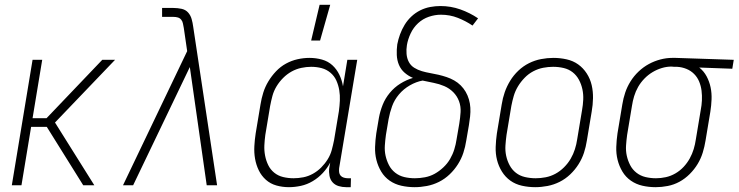

<svg xmlns="http://www.w3.org/2000/svg" viewBox="-20 -768 3062 796"><path d="M29 0 115 -520H155L115 -278H173L404 -520H457L208 -260L371 0H325L174 -242H109L69 0Z M490 0 523 -69 756 -556 742 -652Q740 -661 738.5 -670Q737 -679 731.5 -686Q726 -693 717.5 -695.5Q709 -698 699 -698H652V-735H699Q716 -735 732.5 -731.5Q749 -728 759.5 -716.5Q770 -705 774.5 -689Q779 -673 781 -657L880 0H837L767 -490L532 0Z M1270 -600 1305 -748H1349L1307 -600ZM1178 8Q1151 8 1126 1Q1101 -6 1082.5 -22.5Q1064 -39 1053 -61.5Q1042 -84 1037.5 -109.5Q1033 -135 1034.5 -162Q1036 -189 1040 -215L1060 -335Q1064 -360 1071.5 -384Q1079 -408 1092.5 -430.5Q1106 -453 1124.5 -472.5Q1143 -492 1166 -504.5Q1189 -517 1214 -522.5Q1239 -528 1263 -528Q1290 -528 1315 -521Q1340 -514 1358 -497.5Q1376 -481 1387 -458Q1398 -435 1402 -410L1420 -520H1461L1386 -71Q1385 -62 1386 -54Q1387 -46 1392 -40Q1397 -34 1405.5 -31.5Q1414 -29 1422 -29H1435L1434 8H1415Q1399 8 1384 3.5Q1369 -1 1359 -12Q1349 -23 1346 -39Q1343 -55 1345 -71L1349 -94Q1337 -71 1318.5 -51Q1300 -31 1276.5 -17Q1253 -3 1227.5 2.5Q1202 8 1178 8ZM1197 -29Q1217 -29 1237.5 -33Q1258 -37 1277 -47.5Q1296 -58 1311.5 -73.5Q1327 -89 1338.5 -107.5Q1350 -126 1355.5 -146.5Q1361 -167 1365 -187L1385 -307Q1388 -329 1389 -351Q1390 -373 1386.5 -394Q1383 -415 1374.5 -434Q1366 -453 1350 -466.5Q1334 -480 1313.5 -485.5Q1293 -491 1270 -491Q1250 -491 1229 -486.5Q1208 -482 1189 -471.5Q1170 -461 1154 -445Q1138 -429 1126.5 -410Q1115 -391 1109.5 -370.5Q1104 -350 1100 -329L1080 -209Q1077 -187 1076 -165.5Q1075 -144 1079 -123Q1083 -102 1092 -83.5Q1101 -65 1117 -52Q1133 -39 1154 -34Q1175 -29 1197 -29Z M1699 8Q1671 8 1644 2Q1617 -4 1595.5 -19Q1574 -34 1560.5 -56.5Q1547 -79 1540.5 -105Q1534 -131 1535 -159Q1536 -187 1540 -215L1551 -280Q1556 -307 1566.5 -333.5Q1577 -360 1596 -383Q1615 -406 1640 -421.5Q1665 -437 1692 -445Q1673 -453 1657.5 -466.5Q1642 -480 1634 -499Q1626 -518 1625 -540Q1624 -562 1627 -584Q1631 -605 1638.5 -625.5Q1646 -646 1657.5 -665Q1669 -684 1685.5 -699.5Q1702 -715 1722 -725Q1742 -735 1763.5 -739Q1785 -743 1806 -743Q1849 -743 1888.5 -729Q1928 -715 1962 -692L1939 -662Q1911 -681 1878 -694Q1845 -707 1808 -707Q1783 -707 1758 -698.5Q1733 -690 1713.5 -672Q1694 -654 1682.5 -629.5Q1671 -605 1667 -581Q1664 -563 1665.5 -544.5Q1667 -526 1675 -511Q1683 -496 1697.5 -487Q1712 -478 1729 -473Q1746 -468 1763.5 -465Q1781 -462 1798 -458Q1815 -454 1831.5 -448.5Q1848 -443 1863 -434.5Q1878 -426 1890 -414Q1902 -402 1910.5 -387.5Q1919 -373 1924 -356Q1929 -339 1930 -321.5Q1931 -304 1929 -285.5Q1927 -267 1924 -249L1913 -185Q1909 -159 1901 -134.5Q1893 -110 1878.5 -87Q1864 -64 1844 -45Q1824 -26 1800 -14Q1776 -2 1750 3Q1724 8 1699 8ZM1700 -29Q1720 -29 1741.5 -33Q1763 -37 1782 -47.5Q1801 -58 1818 -74Q1835 -90 1846 -109Q1857 -128 1863.5 -149Q1870 -170 1873 -191L1884 -255Q1888 -279 1889.5 -303Q1891 -327 1883 -348.5Q1875 -370 1859 -386Q1843 -402 1822 -411Q1801 -420 1778 -424.5Q1755 -429 1732 -434Q1705 -429 1679 -414Q1653 -399 1634 -376.5Q1615 -354 1605.5 -327.5Q1596 -301 1591 -274L1580 -209Q1577 -187 1575.5 -165Q1574 -143 1578.5 -122.5Q1583 -102 1592.5 -83.5Q1602 -65 1618.5 -52Q1635 -39 1656 -34Q1677 -29 1700 -29Z M2199 8Q2171 8 2144 2Q2117 -4 2096 -19Q2075 -34 2061 -56.5Q2047 -79 2040.5 -105Q2034 -131 2035 -159Q2036 -187 2040 -215L2060 -335Q2064 -361 2072.5 -385.5Q2081 -410 2095 -433Q2109 -456 2129 -475Q2149 -494 2173 -506Q2197 -518 2223 -523Q2249 -528 2274 -528Q2302 -528 2329 -522Q2356 -516 2377 -501Q2398 -486 2412.5 -463.5Q2427 -441 2433 -415Q2439 -389 2438.5 -361Q2438 -333 2433 -305L2413 -185Q2409 -159 2401 -134.5Q2393 -110 2378.5 -87Q2364 -64 2344 -45Q2324 -26 2300 -14Q2276 -2 2250 3Q2224 8 2199 8ZM2201 -29Q2221 -29 2242 -33Q2263 -37 2282.5 -47.5Q2302 -58 2318.5 -74.5Q2335 -91 2346 -110Q2357 -129 2363.5 -149.5Q2370 -170 2373 -191L2393 -311Q2397 -333 2398 -355Q2399 -377 2394.5 -398Q2390 -419 2380 -437.5Q2370 -456 2354 -468.5Q2338 -481 2317 -486Q2296 -491 2273 -491Q2253 -491 2232 -487Q2211 -483 2191 -472.5Q2171 -462 2155 -445.5Q2139 -429 2127.5 -410Q2116 -391 2110 -370.5Q2104 -350 2100 -329L2080 -209Q2077 -187 2075.5 -165Q2074 -143 2078.5 -122Q2083 -101 2093 -82.5Q2103 -64 2119 -51.5Q2135 -39 2156.5 -34Q2178 -29 2201 -29Z M2698 8Q2670 8 2643.5 2Q2617 -4 2595.5 -19Q2574 -34 2560.5 -56.5Q2547 -79 2540.5 -105Q2534 -131 2535 -159Q2536 -187 2540 -215L2560 -335Q2564 -360 2572 -384Q2580 -408 2594 -430.5Q2608 -453 2627.5 -471.5Q2647 -490 2670 -502.5Q2693 -515 2718 -521.5Q2743 -528 2767 -528H2781L3022 -520L3016 -483L2879 -488Q2898 -473 2909.5 -451.5Q2921 -430 2926 -406Q2931 -382 2930 -356Q2929 -330 2925 -305L2905 -185Q2901 -160 2893.5 -135.5Q2886 -111 2872.5 -88.5Q2859 -66 2839.5 -46.5Q2820 -27 2797 -14.5Q2774 -2 2748.5 3Q2723 8 2699 8ZM2700 -29Q2720 -29 2740.5 -33.5Q2761 -38 2780 -49Q2799 -60 2814 -76Q2829 -92 2839.5 -111Q2850 -130 2856 -150Q2862 -170 2865 -191L2885 -311Q2889 -331 2890 -351.5Q2891 -372 2888.5 -392Q2886 -412 2878.5 -430Q2871 -448 2857.5 -461.5Q2844 -475 2825.5 -482.5Q2807 -490 2787 -491H2775Q2772 -491 2769.5 -491.5Q2767 -492 2764 -492Q2744 -492 2724 -486Q2704 -480 2685.5 -469Q2667 -458 2651.5 -442Q2636 -426 2625.5 -407.5Q2615 -389 2609 -369Q2603 -349 2600 -329L2580 -209Q2577 -187 2575.5 -165Q2574 -143 2578.5 -122.5Q2583 -102 2592.5 -83.5Q2602 -65 2618.5 -52Q2635 -39 2656 -34Q2677 -29 2699 -29Z"/></svg>

Font: Iosevka SS18 Extralight
Style: Italic
Weight: 200
Italic angle: -9°
Monospace: yes
Designer: Belleve Invis
Foundry: Belleve Invis
Version: Version 25.1.1; ttfautohint (v1.8.4)